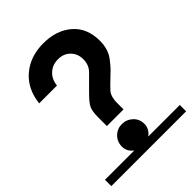

<svg xmlns="http://www.w3.org/2000/svg" viewBox="-207 -819 922 922"><g transform="rotate(-45 254.0 -358.0)"><path d="M302 -219H189V-280Q189 -320 198.5 -339.5Q208 -359 240 -391L313 -464Q336 -489 336 -526Q336 -563 312 -587.5Q288 -612 250 -612Q212 -612 186.5 -588.5Q161 -565 157 -526H36Q46 -615 105.5 -665.5Q165 -716 254 -716Q343 -716 399 -667.5Q455 -619 455 -532Q455 -472 422 -432Q403 -408 393 -398Q383 -388 366.5 -372.5Q350 -357 338.5 -345.5Q327 -334 320 -326Q302 -304 302 -264ZM508 -43V0H0V-43H199Q170 -65 170 -98Q170 -131 192.5 -153Q215 -175 246.5 -175Q278 -175 301 -153.5Q324 -132 324 -99Q324 -66 294 -43Z"/></g></svg>

Font: Montserrat Subrayada
Style: Regular
Weight: 400
Designer: Julieta Ulanovsky
Foundry: Julieta Ulanovsky
Version: Version 2.001